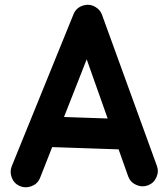

<svg xmlns="http://www.w3.org/2000/svg" viewBox="-20 -728 712 817"><path d="M63.5 63.4Q87.8 74 113.5 64.5Q139.2 55.1 149.8 30.8L348.9 -475.6L525.9 23.8Q535.6 48.5 560.6 59.2Q585.6 69.9 610.2 60.5Q634.9 50.8 645.8 25.8Q656.7 0.9 647 -23.8L413.6 -666.4Q405.6 -687.3 384.4 -699.3Q360.1 -713 332.5 -704.1Q304.9 -695.2 293.6 -669.4L30.9 -22.9Q20.3 1.3 29.7 26.9Q39.2 52.4 63.5 63.4ZM570.3 -150.9Q573 -177.4 555.6 -198Q538.2 -218.6 511.4 -221.3L183 -232.5Q156.5 -235.2 135.9 -217.8Q115.2 -200.4 112.5 -173.6Q109.9 -147.1 127.4 -126.5Q145 -105.8 171.5 -103.1L499.9 -91.9Q526.7 -89.2 547.2 -106.8Q567.6 -124.4 570.3 -150.9Z"/></svg>

Font: Mikhak VF
Style: Regular
Weight: 100
Designer: Amin Abedi
Version: Version 3.001